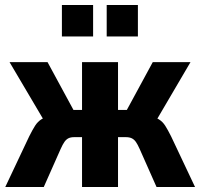

<svg xmlns="http://www.w3.org/2000/svg" viewBox="-20 -743 795 763"><path d="M1 0 96 -201Q109 -227 119.5 -243.5Q130 -260 145.5 -269.5Q161 -279 189 -284L168 -242L18 -496H169L272 -306H306V-496H449V-306H484L587 -496H737L588 -242L567 -284Q594 -279 610 -269.5Q626 -260 636.5 -243.5Q647 -227 660 -201L755 0H602L535 -151Q527 -169 520 -179Q513 -189 503.5 -193.5Q494 -198 480 -198H449V0H306V-198H275Q261 -198 252 -193.5Q243 -189 236 -179Q229 -169 221 -151L154 0ZM404 -598V-723H528V-598ZM226 -598V-723H350V-598Z"/></svg>

Font: Nunito Sans 10pt Condensed ExtraBold
Style: Regular
Weight: 800
Width: 3
Designer: Vernon Adams
Foundry: Vernon Adams
Version: Version 3.101;gftools[0.9.27]